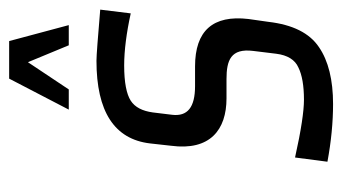

<svg xmlns="http://www.w3.org/2000/svg" viewBox="-180 -540 730 409"><g transform="rotate(-90 184.5 -335.0)"><path d="M180 -217H221C261 -217 287 -208 281 -160L275 -111C272 -87 262 -71 246 -64C230 -56 207 -52 177 -52C153 -52 112 -58 54 -71L45 -2C88 6 129 10 168 10C219 10 260 0 289 -20C319 -40 337 -76 343 -128L349 -170C358 -246 324 -284 248 -284H206C161 -284 141 -300 145 -333L150 -374C153 -396 161 -412 175 -421C189 -430 214 -435 250 -435C282 -435 320 -430 361 -421L369 -486C309 -491 272 -494 260 -494C152 -494 93 -456 84 -380L79 -335C68 -252 113 -217 180 -217ZM156 -553H199L257 -640L293 -553H336L302 -680H222Z"/></g></svg>

Font: Gamestation Condensed
Style: Italic
Weight: 400
Width: 3
Designer: Jonas Hecksher
Foundry: Jonas Hecksher, Playtypeª, e-types AS
Version: Version 1.003